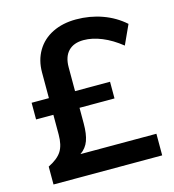

<svg xmlns="http://www.w3.org/2000/svg" viewBox="-108 -811 815 901"><g transform="rotate(-15 300.0 -360.5)"><path d="M200 -105H569V0H41V-87Q88 -110 106.5 -139.5Q125 -169 125 -220V-316H41V-397H125V-522Q125 -581 152 -626.5Q179 -672 228.5 -696.5Q278 -721 343 -721Q410 -721 470 -699.5Q530 -678 576 -637L533 -543Q487 -580 440.5 -599Q394 -618 352 -618Q304 -618 278 -591Q252 -564 252 -513V-397H422V-316H252V-240Q252 -189 240.5 -157Q229 -125 200 -105Z"/></g></svg>

Font: Muli-Bold
Style: Bold
Weight: 700
Version: Version 2.000